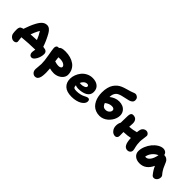

<svg xmlns="http://www.w3.org/2000/svg" viewBox="157 -2116 3690 3690"><g transform="rotate(45 2002.0 -271.0)"><path d="M603 84Q571.8 84 554 61.5Q536.1 39.1 536.1 7.8Q536.1 -2 537.8 -15.4Q539.6 -28.8 542.5 -47.1Q545.4 -65.4 546.9 -75.2H534.2Q469.2 -75.2 368.7 -69.3Q268.1 -63.5 189 -55.2Q201.2 28.3 201.2 53.2Q201.2 76.2 181.6 89.6Q162.1 103 134.8 103Q98.1 103 65.7 75.2Q33.2 47.4 25.9 6.8Q19 -32.2 19 -96.2Q19 -134.8 31.7 -157.7Q44.4 -180.7 77.1 -190.9Q85 -193.4 103 -196.8Q119.6 -249 146 -314.2Q172.4 -379.4 199.2 -428.2Q240.2 -504.9 282 -538.3Q323.7 -571.8 376 -571.8Q450.2 -571.8 506.8 -470.2Q575.7 -346.2 617.2 -222.2Q625 -222.2 628.9 -221.2Q681.2 -216.8 705.1 -195.6Q729 -174.3 729 -132.8Q729 -87.9 711.4 -37.4Q693.8 13.2 663.8 48.6Q633.8 84 603 84ZM307.1 -299.8Q288.1 -259.3 274.9 -219.2Q382.3 -227.1 439 -228Q402.3 -319.3 355 -393.1Q335.9 -362.8 307.1 -299.8Z M907.7 295.9Q871.6 295.9 842.8 267.1Q814 238.3 814 186Q814 154.8 819.8 110.6Q825.7 66.4 825.7 33.2Q825.7 -51.3 803 -172.4Q780.3 -293.5 775.9 -348.1Q774.9 -360.4 776.9 -371.8Q778.8 -383.3 784.4 -395Q790 -406.7 801.8 -413.8Q813.5 -420.9 830.6 -420.9Q840.8 -420.9 846.7 -419.9Q860.8 -443.8 894.3 -453.4Q927.7 -462.9 983.9 -462.9Q1055.7 -462.9 1118.7 -444.8Q1181.6 -426.8 1230.2 -392.3Q1278.8 -357.9 1306.9 -303.2Q1335 -248.5 1335 -180.2Q1335 -136.2 1306.6 -96.2Q1278.3 -56.2 1226.6 -30.5Q1174.8 -4.9 1112.8 -4.9Q1055.2 -4.9 1002 -21Q1007.8 45.4 1007.8 81.1Q1007.8 105.5 1007.1 124.3Q1006.3 143.1 1004.2 166.5Q1002 189.9 997.8 207.3Q993.7 224.6 986.1 242.2Q978.5 259.8 968.3 270.8Q958 281.7 942.6 288.8Q927.2 295.9 907.7 295.9ZM1005.9 -288.1Q984.4 -288.1 964.8 -286.1Q966.8 -252.9 976.6 -188Q979 -187.5 997.8 -182.1Q1016.6 -176.8 1024.7 -174.8Q1032.7 -172.9 1049.8 -170.4Q1066.9 -168 1083 -168Q1113.3 -168 1133.1 -180.4Q1152.8 -192.9 1152.8 -210.9Q1152.8 -239.7 1114.3 -263.9Q1075.7 -288.1 1005.9 -288.1Z M1679.2 73.2Q1545.9 73.2 1479.7 12.2Q1413.6 -48.8 1413.6 -151.9Q1413.6 -208 1435.1 -264.6Q1456.5 -321.3 1494.4 -367.7Q1532.2 -414.1 1589.8 -443.1Q1647.5 -472.2 1713.4 -472.2Q1806.6 -472.2 1862.5 -425.8Q1918.5 -379.4 1918.5 -293.9Q1918.5 -251 1897.7 -218.3Q1877 -185.5 1840.6 -166Q1804.2 -146.5 1758.5 -136.7Q1712.9 -127 1659.2 -127Q1612.3 -127 1583.5 -144V-130.9Q1583.5 -98.6 1601.8 -84.7Q1620.1 -70.8 1666.5 -70.8Q1720.7 -70.8 1765.6 -81.5Q1810.5 -92.3 1834.2 -105Q1857.9 -117.7 1882.1 -128.4Q1906.2 -139.2 1923.3 -139.2Q1966.3 -139.2 1966.3 -85Q1966.3 -55.7 1945.8 -27.6Q1925.3 0.5 1889.2 22.9Q1853 45.4 1797.9 59.3Q1742.7 73.2 1679.2 73.2ZM1716.3 -317.9Q1680.2 -317.9 1650.4 -293Q1620.6 -268.1 1603.5 -227.1Q1623 -225.1 1640.6 -225.1Q1684.6 -225.1 1721.4 -241.7Q1758.3 -258.3 1758.3 -282.2Q1758.3 -300.3 1748.3 -309.1Q1738.3 -317.9 1716.3 -317.9Z M2318.4 -46.9Q2259.3 -46.9 2210.9 -66.2Q2162.6 -85.4 2129.9 -118.4Q2097.2 -151.4 2074.7 -196.8Q2052.2 -242.2 2042.2 -292.7Q2032.2 -343.3 2032.2 -398.9Q2032.2 -471.7 2047.1 -530.8Q2062 -589.8 2089.4 -630.9Q2116.7 -671.9 2149.7 -699.7Q2182.6 -727.5 2223.1 -745.1Q2260.3 -762.2 2329.3 -781.7Q2398.4 -801.3 2407.2 -804.2Q2426.3 -810.1 2449 -819.3Q2471.7 -828.6 2485.6 -833.3Q2499.5 -837.9 2511.2 -837.9Q2542 -837.9 2568.6 -814.9Q2595.2 -792 2595.2 -749Q2595.2 -715.3 2574.5 -694.1Q2553.7 -672.9 2513.2 -660.2Q2486.3 -652.8 2437 -642.8Q2387.7 -632.8 2350.3 -623Q2313 -613.3 2286.1 -600.1Q2245.1 -581.5 2222.2 -541.3Q2199.2 -501 2199.2 -440.9Q2238.8 -474.1 2288.8 -494.1Q2338.9 -514.2 2392.1 -514.2Q2447.3 -514.2 2492.9 -494.4Q2538.6 -474.6 2567.9 -432.4Q2597.2 -390.1 2597.2 -332Q2597.2 -293.9 2583.3 -253.2Q2569.3 -212.4 2543.5 -175.8Q2517.6 -139.2 2483.6 -110.1Q2449.7 -81.1 2406.5 -64Q2363.3 -46.9 2318.4 -46.9ZM2356 -350.1Q2286.1 -350.1 2217.3 -295.9Q2244.6 -210.9 2314 -210.9Q2363.8 -210.9 2394.5 -238.8Q2425.3 -266.6 2425.3 -301.8Q2425.3 -325.2 2406.5 -337.6Q2387.7 -350.1 2356 -350.1Z M2805.7 17.1Q2751.5 17.1 2713.1 -28.6Q2674.8 -74.2 2674.8 -139.2Q2674.8 -200.2 2700.7 -244.1Q2704.6 -372.1 2704.6 -430.2Q2704.6 -469.2 2719 -494.1Q2733.4 -519 2765.6 -519Q2821.3 -519 2848.9 -487.3Q2876.5 -455.6 2876.5 -397.9Q2876.5 -360.4 2871.6 -303.2Q2967.3 -311 3049.8 -335Q3053.7 -381.3 3063.5 -414.1Q3071.8 -444.3 3099.1 -464.6Q3126.5 -484.9 3160.6 -484.9Q3190.4 -484.9 3212.6 -464.6Q3234.9 -444.3 3234.9 -417Q3234.9 -397.9 3225.8 -339.8Q3216.8 -281.7 3216.8 -247.1Q3216.8 -207 3221.7 -170.9Q3226.6 -134.8 3232.2 -113.8Q3237.8 -92.8 3242.7 -71.3Q3247.6 -49.8 3247.6 -36.1Q3247.6 -3.4 3224.6 19.3Q3201.7 42 3164.6 42Q3052.2 42 3045.9 -174.8Q2973.1 -158.2 2864.7 -154.8Q2864.7 -138.2 2865.2 -102.5Q2865.7 -66.9 2865.7 -50.8Q2865.7 -21.5 2848.9 -2.2Q2832 17.1 2805.7 17.1Z M3507.3 54.2Q3426.3 54.2 3375.7 12Q3325.2 -30.3 3325.2 -99.1Q3325.2 -161.6 3352.8 -229.5Q3380.4 -297.4 3423.6 -350.8Q3466.8 -404.3 3523.4 -439.2Q3580.1 -474.1 3634.3 -474.1Q3670.9 -474.1 3697.5 -453.9Q3724.1 -433.6 3731.4 -397Q3772.9 -397 3804.4 -376.2Q3835.9 -355.5 3849.1 -323.2Q3857.4 -305.7 3875 -263.7Q3892.6 -221.7 3901.9 -202.9Q3911.1 -184.1 3931.2 -153.3Q3951.2 -122.6 3976.1 -95.2Q3990.2 -80.1 3991.2 -53.5Q3992.2 -26.9 3982.2 -2.2Q3972.2 22.5 3950.4 40.8Q3928.7 59.1 3901.4 59.1Q3868.7 59.1 3850.1 36.1Q3816.9 -4.9 3794.4 -41Q3772 -77.1 3751.5 -123Q3670.4 54.2 3507.3 54.2ZM3514.2 -113.8Q3559.6 -113.8 3598.9 -166.5Q3638.2 -219.2 3656.2 -315.9Q3592.3 -289.6 3548.1 -234.6Q3503.9 -179.7 3494.1 -115.2Q3504.4 -113.8 3514.2 -113.8Z"/></g></svg>

Font: Shantell Sans Irregular Bouncy
Style: Regular
Weight: 800
Designer: Stephen Nixon, Anya Danilova, Shantell Martin
Foundry: Arrow Type
Version: Version 1.006;[9816181b4]